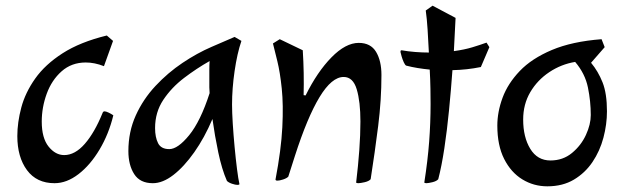

<svg xmlns="http://www.w3.org/2000/svg" viewBox="-20 -623 2206 676"><path d="M172 22Q109 22 75 -24Q41 -70 41 -144Q41 -192 55 -244.5Q69 -297 104 -346.5Q139 -396 200.5 -435.5Q262 -475 356 -498L378 -479L346 -390Q313 -403 282 -403Q232 -403 197 -372Q162 -341 144.5 -293Q127 -245 127 -195Q127 -137 151 -107Q175 -77 206 -77Q244 -77 278.5 -116.5Q313 -156 341 -225Q343 -231 348 -231Q353 -231 362.5 -226.5Q372 -222 379 -217Q363 -151 330.5 -96.5Q298 -42 256.5 -10Q215 22 172 22Z M816 28Q809 28 797 24Q785 20 779 14Q761 -27 748.5 -86.5Q736 -146 728 -204Q700 -138 664 -87Q628 -36 590.5 -7Q553 22 518 22Q473 22 452.5 -10Q432 -42 432 -91Q432 -159 458 -216.5Q484 -274 527.5 -320.5Q571 -367 622.5 -401.5Q674 -436 725 -458L806 -493L830 -479Q815 -435 806 -373Q797 -311 797 -255Q797 -228 799.5 -188Q802 -148 806 -105.5Q810 -63 814.5 -27.5Q819 8 823 25Q823 28 816 28ZM576 -98Q606 -98 646 -147Q686 -196 718 -295Q717 -306 717 -315.5Q717 -325 717 -333Q717 -358 717 -376Q717 -394 718 -408Q672 -382 628 -348.5Q584 -315 555 -271.5Q526 -228 526 -172Q526 -140 536.5 -119Q547 -98 576 -98Z M1241 22Q1234 22 1234 19Q1241 -39 1245 -94Q1249 -149 1249 -195Q1249 -265 1236 -308.5Q1223 -352 1190 -352Q1148 -352 1105 -281Q1062 -210 1018 -73L995 -1Q989 5 976.5 9Q964 13 957 13Q950 13 950 9Q970 -96 974 -175Q978 -254 972 -311.5Q966 -369 956.5 -407.5Q947 -446 941 -470L965 -485L1046 -446Q1051 -366 1049 -288L1056 -287Q1097 -370 1147 -421Q1197 -472 1243 -472Q1285 -472 1304 -440.5Q1323 -409 1323 -359Q1323 -271 1311.5 -179.5Q1300 -88 1285 8Q1279 15 1264 18.5Q1249 22 1241 22Z M1481 22Q1474 22 1474 19Q1486 -58 1491 -124.5Q1496 -191 1496 -257Q1496 -278 1495.5 -310Q1495 -342 1493 -378Q1472 -380 1450.5 -383.5Q1429 -387 1410 -392Q1406 -394 1401.5 -404Q1397 -414 1394 -424.5Q1391 -435 1390 -440Q1390 -445 1392 -445.5Q1394 -446 1394 -446Q1416 -442 1441.5 -440Q1467 -438 1490 -438Q1488 -480 1485.5 -519Q1483 -558 1479 -586L1503 -603L1584 -560L1578 -443Q1615 -448 1643 -456.5Q1671 -465 1693 -473L1703 -457L1673 -387Q1624 -377 1573 -376Q1568 -307 1561 -235.5Q1554 -164 1544.5 -101Q1535 -38 1523 8Q1517 15 1502.5 18.5Q1488 22 1481 22Z M1907 33Q1859 33 1819 8.5Q1779 -16 1755 -63.5Q1731 -111 1731 -181Q1731 -229 1749.5 -279Q1768 -329 1810 -373Q1852 -417 1923 -447Q1994 -477 2098 -485L2109 -457L2061 -402Q2086 -372 2101.5 -333Q2117 -294 2117 -231Q2117 -185 2104.5 -138Q2092 -91 2066 -52.5Q2040 -14 2000.5 9.5Q1961 33 1907 33ZM1918 -58Q1962 -58 1994 -84.5Q2026 -111 2043 -148Q2060 -185 2060 -218Q2060 -266 2050 -315Q2040 -364 2005 -405Q1956 -397 1914 -369Q1872 -341 1847 -298.5Q1822 -256 1822 -202Q1822 -140 1847 -99Q1872 -58 1918 -58Z"/></svg>

Font: Julee
Style: Regular
Weight: 400
Designer: Julian Tunni
Foundry: Julian Tunni
Version: Version 1.002; ttfautohint (v1.8.4.7-5d5b);gftools[0.9.23]